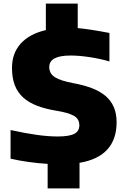

<svg xmlns="http://www.w3.org/2000/svg" viewBox="-20 -906 699 1072"><path d="M246 9Q195 6 141 -1.5Q87 -9 39 -20V-180Q116 -163 181.5 -153.5Q247 -144 302 -144Q367 -144 395 -159Q423 -174 423 -206Q423 -243 391.5 -260Q360 -277 299 -287Q236 -297 188.5 -315Q141 -333 109.5 -361.5Q78 -390 62.5 -430.5Q47 -471 47 -527Q47 -609 96 -663Q145 -717 236 -738V-886H414V-749Q449 -746 491 -739.5Q533 -733 591 -722V-563Q540 -578 480.5 -587Q421 -596 374 -596Q255 -596 255 -532Q255 -495 286.5 -475Q318 -455 388 -442Q448 -431 493.5 -413.5Q539 -396 569.5 -370Q600 -344 615.5 -308Q631 -272 631 -223Q631 -128 579 -71Q527 -14 424 3V146H246Z"/></svg>

Font: Encode Sans Normal
Style: ExtraBold
Weight: 800
Designer: Pablo Impallari, Andres Torresi
Foundry: Pablo Impallari, Andres Torresi
Version: Version 1.000; ttfautohint (v1.00) -l 8 -r 50 -G 200 -x 14 -